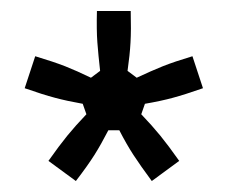

<svg xmlns="http://www.w3.org/2000/svg" viewBox="-20 -670 415 350"><path d="M118.3 -340 68.3 -376.7Q88.3 -405 102.9 -422.9Q117.5 -440.8 137.5 -461.7L130.8 -480.8Q102.5 -485.8 80.4 -491.7Q58.3 -497.5 25 -509.2L44.2 -567.5Q77.5 -557.5 98.8 -549.2Q120 -540.8 145.8 -528.3L162.5 -540.8Q159.2 -570 157.5 -592.5Q155.8 -615 156.7 -650H218.3Q219.2 -615 217.9 -592.5Q216.7 -570 212.5 -540.8L229.2 -528.3Q255.8 -540.8 276.7 -549.2Q297.5 -557.5 330.8 -567.5L350 -509.2Q316.7 -497.5 295 -491.7Q273.3 -485.8 244.2 -480.8L237.5 -461.7Q257.5 -440.8 272.1 -422.9Q286.7 -405 306.7 -376.7L256.7 -340Q235.8 -368.3 223.3 -387.5Q210.8 -406.7 197.5 -432.5H177.5Q164.2 -406.7 152.1 -387.5Q140 -368.3 118.3 -340Z"/></svg>

Font: Familjen Grotesk Variable
Style: Regular
Weight: 400
Designer: Anders Wikstroem, Jonas Baeckman, Matilda Gysing, Kristian Moeller
Foundry: Familjen STHLM AB
Version: Version 2.000